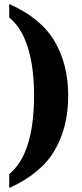

<svg xmlns="http://www.w3.org/2000/svg" viewBox="-20 -795 407 957"><path d="M26 73Q74 32 101 -29Q128 -90 139 -164.5Q150 -239 150 -318Q150 -397 139 -470.5Q128 -544 101 -605.5Q74 -667 26 -708V-775Q184 -705 252 -589.5Q320 -474 320 -318Q320 -161 252 -45Q184 71 26 142Z"/></svg>

Font: Noto Serif Thai ExtraCondensed Black
Style: Regular
Weight: 900
Width: 2
Designer: Monotype Design Team
Foundry: Monotype Imaging Inc.
Version: Version 2.002; ttfautohint (v1.8.4.7-5d5b)